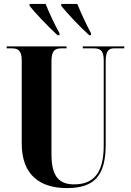

<svg xmlns="http://www.w3.org/2000/svg" viewBox="-20 -951 668 981"><path d="M274 -771H284V-781C258 -828 231 -886 213 -931H131V-921C158 -886 231 -810 274 -771ZM436 -771H445V-781C420 -828 393 -886 375 -931H293V-921C320 -886 392 -810 436 -771ZM322 10C464 10 520 -55 520 -213V-638C520 -697 540 -704 564 -704H615V-714H403V-704H457C489 -704 510 -697 510 -642V-208C510 -71 461 -9 359 -9C285 -9 243 -46 243 -161V-638C243 -697 264 -704 296 -704H320V-714H14V-704H38C69 -704 91 -697 91 -642V-218C91 -54 187 10 322 10Z"/></svg>

Font: Noto Serif Display Condensed Extra
Style: Regular
Weight: 800
Width: 3
Designer: Monotype Design Team
Foundry: Monotype Imaging Inc.
Version: Version 1.900